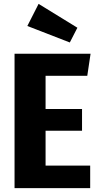

<svg xmlns="http://www.w3.org/2000/svg" viewBox="-20 -970 514 990"><path d="M430 -579H215V-408H403V-296H215V-116H445V0H55V-693H447ZM379 -827 340 -751 121 -836 179 -950Z"/></svg>

Font: Fira Sans Condensed
Style: Bold
Weight: 700
Width: 3
Designer: bBox Type GmbH & Carrois Corporate GbR & Edenspiekermann AG
Foundry: bBox Type GmbH & Carrois Corporate GbR & Edenspiekermann AG
Version: Version 4.301